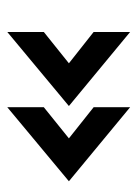

<svg xmlns="http://www.w3.org/2000/svg" viewBox="57 -520 387 542"><g transform="rotate(-90 251.0 -249.5)"><path d="M218.8 -76.2 9.8 -249 218.8 -422.9V-319.8L130.9 -249L218.8 -179.2ZM431.2 -76.2 222.2 -249 431.2 -422.9V-319.8L342.8 -249L431.2 -179.2Z"/></g></svg>

Font: HK Grotesk Legacy
Style: Bold
Weight: 700
Designer: Alfredo Marco Pradil
Foundry: Hanken Design Co.
Version: Version 2.022;PS 002.022;hotconv 1.0.88;makeotf.lib2.5.64775